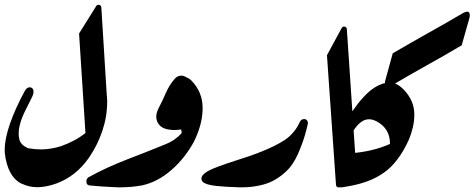

<svg xmlns="http://www.w3.org/2000/svg" viewBox="-29 -801 2032 821"><path d="M309.1 -657.7 382.3 -774.9Q387.2 -782.2 395.3 -780.3Q403.3 -778.3 404.3 -769.5L427.7 -392.1Q427.7 -391.1 428 -390.6Q428.2 -390.1 428.2 -389.2Q428.7 -386.7 428.7 -383.5Q428.7 -380.4 428.7 -378.4L429.7 -367.7L429.2 -365.7Q429.2 -301.8 408.4 -240.7Q387.7 -179.7 351.6 -127Q295.9 -46.9 211.4 -16.1Q167.5 -0.5 129.9 -0.5Q95.7 -0.5 64 -15.6V-15.1Q33.2 -30.3 15.1 -63.7Q-2.9 -97.2 -8.3 -145.5Q-8.8 -148.9 -8.8 -153.3Q-8.8 -157.7 -8.8 -161.1Q-8.8 -207.5 13.7 -272.2Q36.1 -336.9 77.6 -413.1Q86.4 -427.7 97.2 -427.7Q98.6 -427.7 100.3 -427.5Q102.1 -427.2 105 -426.3Q114.3 -421.4 114.3 -409.7Q114.3 -405.8 113.5 -401.4Q112.8 -397 110.4 -391.1Q104.5 -378.4 96.9 -363.5Q89.4 -348.6 80.6 -331.1Q72.3 -314.9 65.7 -298.3Q59.1 -281.7 55.2 -264.6Q50.8 -247.6 50.8 -230.5Q50.8 -216.8 53.7 -205.1Q59.6 -180.7 91.8 -167Q106.4 -164.6 120.4 -163.3Q134.3 -162.1 147 -162.1Q168.5 -162.1 189.7 -165.8Q210.9 -169.4 231.4 -175.8Q293 -197.3 336.4 -232.4Z M575.7 -7.8Q553.7 -3.9 531.2 -2Q508.8 0 484.9 0Q480 0 474.9 0Q469.7 0 464.4 -0.5Q437.5 -1.5 409.9 -3.4Q382.3 -5.4 356 -7.8Q340.3 -8.8 340.3 -25.4Q340.3 -36.6 349.6 -43Q388.2 -64.5 428.5 -83Q468.8 -101.6 511.7 -118.2Q554.2 -134.3 595.9 -150.9Q637.7 -167.5 679.7 -184.6Q699.7 -192.4 716.8 -204.3Q733.9 -216.3 748 -231.9V-233.4Q747.6 -233.9 747.6 -235.4Q747.6 -236.3 747.3 -237.5Q747.1 -238.8 747.1 -240.7L747.6 -239.3Q747.1 -241.7 746.3 -243.7Q745.6 -245.6 744.6 -247.6Q737.3 -246.1 730.2 -245.6Q723.1 -245.1 715.3 -245.1Q711.4 -245.1 707.3 -245.4Q703.1 -245.6 700.2 -246.1Q668 -248.5 652.8 -266.6V-266.1Q646 -273.9 642.6 -282.5Q639.2 -291 639.2 -301.3Q639.2 -318.8 649.4 -338.9Q657.7 -354.5 665 -370.1Q672.4 -385.7 679.7 -402.3Q694.8 -438 719.2 -465.3Q731 -477.5 745.6 -477.5Q749.5 -477.5 752.9 -477.1Q756.3 -476.6 760.3 -474.6H759.8Q769 -470.7 776.4 -466.6Q783.7 -462.4 789.1 -457Q837.4 -407.7 837.4 -339.4V-332.5Q836.4 -297.4 826.4 -262.2Q816.4 -227.1 799.3 -193.4Q781.7 -161.1 757.8 -130.6Q733.9 -100.1 704.1 -74.2Q644.5 -22 576.2 -7.8Z M1287.6 -272.5Q1282.2 -248.5 1274.7 -222.4Q1267.1 -196.3 1255.9 -168.5Q1234.9 -114.3 1210.9 -85.4Q1193.8 -65.4 1171.4 -48.6Q1148.9 -31.7 1124 -21Q1100.1 -11.2 1069.3 -5.6Q1038.6 0 1004.9 0H995.6Q938 -1.5 896.5 -5.9Q851.1 -10.7 837.9 -23.4Q832.5 -28.8 832.5 -37.6Q832.5 -53.7 859.9 -69.3Q874.5 -77.6 903.8 -88.6Q933.1 -99.6 977.5 -113.8H977.1Q1005.4 -122.6 1033.9 -132.3Q1062.5 -142.1 1089.8 -153.1Q1117.2 -164.1 1142.6 -176.5Q1168 -189 1190.4 -203.6Q1210.9 -217.8 1226.8 -237.1Q1242.7 -256.3 1252.9 -279.3V-278.8Q1257.8 -292 1272.9 -292Q1279.8 -291 1283.2 -287.1Q1286.6 -283.2 1287.6 -276.4Z M1369.1 -564.9 1432.1 -681.2Q1434.1 -685.1 1437.7 -686.5Q1441.4 -688 1444.8 -687.3Q1448.2 -686.5 1450.9 -683.8Q1453.6 -681.2 1454.1 -676.8L1491.2 -123.5L1429.7 -6.3Q1427.2 -2 1423.8 -0.5Q1420.4 1 1416.7 0.2Q1413.1 -0.5 1410.4 -3.4Q1407.7 -6.3 1407.7 -10.7Z M1645.5 -435.5Q1611.8 -416.5 1617.7 -454.1L1650.4 -573.2Q1689.9 -596.2 1728.8 -618.4Q1767.6 -640.6 1802.7 -660.2Q1872.1 -698.7 1950.7 -745.1Q1984.9 -763.2 1979 -726.6L1945.3 -607.4Q1906.2 -584 1867.2 -561.8Q1828.1 -539.6 1793 -520Q1757.8 -500.5 1721.4 -479.5Q1685.1 -458.5 1646 -435.5ZM1612.3 -62.5Q1580.6 -40 1540 -25.1Q1499.5 -10.3 1447.8 -2.4Q1443.8 -1.5 1442.1 -1.2Q1440.4 -1 1439.5 -1L1433.1 0Q1420.9 1 1415.5 -4.2Q1410.2 -9.3 1409.2 -19.5L1470.2 -140.1Q1471.2 -142.6 1474.4 -144.5Q1477.5 -146.5 1480 -146.5Q1567.4 -153.8 1638.7 -185.5Q1638.7 -251 1583 -281.2Q1564.9 -291 1548.8 -291Q1514.2 -291 1483.9 -244.6Q1481.4 -240.7 1477.8 -239.5Q1474.1 -238.3 1470.9 -239.3Q1467.8 -240.2 1465.1 -243.2Q1462.4 -246.1 1462.4 -250.5L1460 -298.3Q1466.8 -309.6 1477.5 -324.7Q1488.3 -339.8 1500.5 -356.4Q1525.9 -389.6 1555.7 -414.6Q1588.4 -440.4 1623 -447.3H1622.6Q1660.2 -455.1 1696.3 -418.9Q1742.7 -371.1 1742.7 -312Q1742.7 -283.7 1736.3 -256.3Q1730 -229 1718.8 -202.6Q1697.8 -156.2 1670.7 -120.1Q1643.6 -84 1612.3 -62.5Z"/></svg>

Font: Aref Ruqaa
Style: Bold
Weight: 700
Designer: Abdullah Aref
Version: Version 1.002